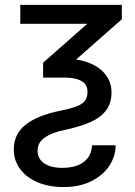

<svg xmlns="http://www.w3.org/2000/svg" viewBox="-20 -550 551 781"><path d="M475.6 -530.3H62.5V-453.1H335L155.3 -294.9V-234.4H206.1L475.6 -471.7ZM159.7 114.3C141.8 101.9 132.8 84.6 132.8 62.5C132.8 50.1 136.1 38.9 142.6 28.8C149.1 18.7 160.5 9.3 176.8 0.5C193 -8.3 215.5 -15.6 244.1 -21.5C285.8 -30.6 320.3 -41.2 347.7 -53.2C375 -65.3 396.2 -81.1 411.1 -100.6C426.1 -120.1 433.6 -144.5 433.6 -173.8C433.6 -201.2 425.6 -225.3 409.7 -246.1C393.7 -266.9 371.1 -283 341.8 -294.4C312.5 -305.8 278.3 -311.5 239.3 -311.5H208L202.1 -234.4H239.3C262 -234.4 280.6 -232.1 294.9 -227.5C309.2 -223 319.7 -216.5 326.2 -208C332.7 -199.5 335.9 -189.1 335.9 -176.8C335.9 -162.4 332.8 -150.7 326.7 -141.6C320.5 -132.5 309.9 -124.8 294.9 -118.7C279.9 -112.5 258.1 -106.4 229.5 -100.6C165 -87.6 116.7 -68.4 84.5 -43C52.2 -17.6 36.1 16 36.1 57.6C36.1 87.6 44.6 114.1 61.5 137.2C78.5 160.3 102.2 178.4 132.8 191.4C163.4 204.4 198.6 210.9 238.3 210.9C282.6 210.9 320.6 202.8 352.5 186.5C384.4 170.2 408.7 149.3 425.3 123.5C441.9 97.8 450.2 70.3 450.2 41H354.5C353.2 63.2 346.8 81.1 335.4 94.7C324.1 108.4 309.6 118.2 292 124C274.4 129.9 254.9 132.8 233.4 132.8C202.1 132.8 177.6 126.6 159.7 114.3Z"/></svg>

Font: Pretendard Variable
Style: Regular
Weight: 400
Designer: Base glyphs from Inter by Rasmus Andersson; Hangeul glyphs from Noto Sans CJK(Source Han Sans) by Jang Soo-young and Kan
Foundry: Kil Hyung-jin
Version: Version 1.309;Glyphs 3.2 (3225)